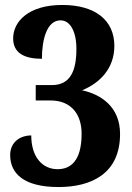

<svg xmlns="http://www.w3.org/2000/svg" viewBox="-20 -744 533 774"><path d="M216 10C347 10 464 -43 464 -204C464 -315 385 -364 311 -380C384 -410 441 -469 441 -559C441 -664 362 -724 231 -724C96 -724 33 -658 33 -589C33 -529 80 -507 149 -507C149 -585 169 -662 224 -662C263 -662 288 -617 288 -547C288 -459 264 -401 189 -401H124V-339H184C267 -339 309 -283 309 -205C309 -93 263 -62 212 -62C151 -62 106 -111 106 -198C61 -198 21 -171 21 -119C21 -46 74 10 216 10Z"/></svg>

Font: Noto Serif Devanagari Condensed ExtraBold
Style: Regular
Weight: 800
Width: 3
Designer: Universal Thirst, Indian Type Foundry and the Monotype Design Team
Foundry: Monotype Imaging Inc.
Version: Version 2.004